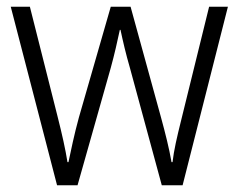

<svg xmlns="http://www.w3.org/2000/svg" viewBox="-20 -552 711 572"><path d="M367 -350 462 0H524L659 -532H603L520 -195C507 -143 498 -104 494 -69H491C484 -110 472 -157 460 -201L369 -532H310L215 -202C201 -151 191 -102 184 -69H181C175 -107 165 -152 151 -207L69 -532H12L150 0H211L310 -350C321 -390 330 -430 337 -463H339C346 -430 355 -391 367 -350Z"/></svg>

Font: Noto Sans Gujarati UI SemiCondensed Light
Style: Regular
Weight: 300
Width: 4
Designer: Jelle Bosma - Monotype Design Team, Universal Thirst
Foundry: Monotype Imaging Inc.
Version: Version 2.106